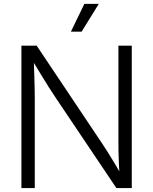

<svg xmlns="http://www.w3.org/2000/svg" viewBox="-20 -961 783 981"><path d="M89.4 0V-727.5H167.5L499.5 -231.4Q513.2 -211.4 529.8 -184.8Q546.4 -158.2 564.9 -127.7Q583.5 -97.2 601.1 -64.5L590.8 -60.5Q588.9 -93.3 587.4 -126.5Q585.9 -159.7 585.4 -189.2Q585 -218.8 585 -240.7V-727.5H653.3V0H574.7L264.6 -461.4Q248 -486.3 229.7 -514.9Q211.4 -543.5 189.7 -579.6Q168 -615.7 139.6 -662.1L152.3 -667.5Q153.8 -622.6 155 -583.7Q156.2 -544.9 157 -514.2Q157.7 -483.4 157.7 -461.9V0ZM342.3 -799.3 411.1 -941.4H484.9L397 -799.3Z"/></svg>

Font: Inter 20pt Light
Style: Regular
Weight: 300
Version: Version 4.001;git-66647c0bb